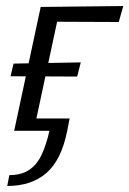

<svg xmlns="http://www.w3.org/2000/svg" viewBox="-20 -434 429 637"><path d="M27 0 115 -411H180L92 0ZM4 183 11 147Q51 147 77 129.5Q103 112 118.5 78.5Q134 45 144 0H61L69 -41H211L203 0Q184 96 134.5 139.5Q85 183 4 183ZM236 -180 15 -181 25 -223 248 -227ZM374 -361 139 -362 117 -411 389 -414Z"/></svg>

Font: Ysabeau Office
Style: Italic
Weight: 400
Italic angle: -12°
Designer: Christian Thalmann (Catharsis Fonts)
Version: Version 2.001;gftools[0.9.30]; featfreeze: tnum,lnum,ss02